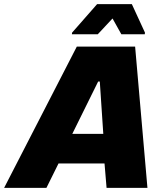

<svg xmlns="http://www.w3.org/2000/svg" viewBox="-72 -915 793 935"><path d="M-52 0 302 -688H586L646 0H447L437 -119H213L154 0ZM280 -263H431L414 -518H406ZM278 -748 279 -756 401 -895H570L634 -756L633 -748H519L476 -825L404 -748Z"/></svg>

Font: Saira Thin ExtraBold
Style: Italic
Weight: 800
Italic angle: -12°
Version: Version 1.101